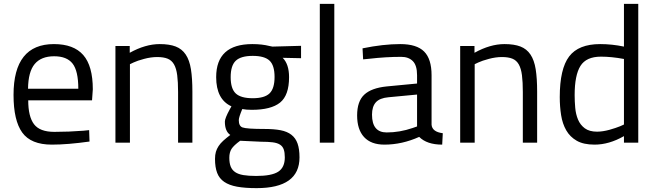

<svg xmlns="http://www.w3.org/2000/svg" viewBox="-20 -738 3394 993"><path d="M412 -62 441 -65 443 -6Q386 2 337.5 6Q289 10 248 10Q140 10 95 -52.5Q50 -115 50 -247Q50 -510 259 -510Q361 -510 410.5 -453.5Q460 -397 460 -276L456 -219H126Q126 -135 156 -95.5Q186 -56 261 -56Q336 -56 412 -62ZM125 -279H385Q385 -371 355.5 -409Q326 -447 260 -447Q193 -447 159.5 -407Q126 -367 125 -279Z M652 -406V0H577V-500H651V-465Q732 -510 806 -510Q856 -510 888.5 -497.5Q921 -485 940.5 -456Q960 -427 967.5 -380Q975 -333 975 -264V0H901V-262Q901 -314 896.5 -349Q892 -384 880 -405Q868 -426 847 -434.5Q826 -443 793 -443Q761 -443 725.5 -433.5Q690 -424 671 -415Z M1307 235Q1247 235 1206 227.5Q1165 220 1139.5 202.5Q1114 185 1103 156Q1092 127 1092 84Q1092 63 1096.5 47.5Q1101 32 1110.5 17.5Q1120 3 1135 -10.5Q1150 -24 1171 -40Q1143 -59 1143 -109Q1143 -126 1168 -172L1177 -188Q1098 -224 1098 -339Q1098 -510 1285 -510Q1335 -510 1374 -500L1389 -497L1537 -501V-437L1442 -439Q1475 -406 1475 -339Q1475 -245 1428.5 -207.5Q1382 -170 1282 -170Q1253 -170 1233 -174Q1215 -131 1215 -117Q1215 -86 1234 -79Q1255 -71 1349 -71Q1397 -71 1431 -64.5Q1465 -58 1487 -41Q1509 -24 1519 4.5Q1529 33 1529 76Q1529 235 1307 235ZM1173 -339Q1173 -279 1199.5 -254.5Q1226 -230 1287 -230Q1348 -230 1374 -255Q1400 -280 1400 -340Q1400 -400 1374 -424.5Q1348 -449 1287 -449Q1226 -449 1199.5 -424Q1173 -399 1173 -339ZM1166 78Q1166 105 1173 123Q1180 141 1196 152Q1212 163 1238.5 167.5Q1265 172 1305 172Q1385 172 1419 150Q1453 128 1453 76Q1453 51 1447.5 35Q1442 19 1428 10Q1414 1 1390 -2Q1366 -5 1330 -5L1222 -10Q1189 14 1177.5 32Q1166 50 1166 78Z M1709 0V-718H1634V0Z M2212 -349V-93Q2215 -56 2270 -49L2267 10Q2188 10 2148 -30Q2059 10 1968 10Q1899 10 1863 -29Q1827 -68 1827 -141Q1827 -214 1864 -248.5Q1901 -283 1980 -291L2137 -306V-349Q2137 -400 2115 -422Q2093 -444 2055 -444Q2015 -444 1973.5 -441.5Q1932 -439 1889 -434L1858 -431L1855 -488Q1962 -510 2050 -510Q2135 -510 2173.5 -471.5Q2212 -433 2212 -349ZM1904 -145Q1904 -53 1980 -53Q2047 -53 2114 -76L2137 -84V-249L1989 -235Q1944 -231 1924 -209Q1904 -187 1904 -145Z M2435 -406V0H2360V-500H2434V-465Q2515 -510 2589 -510Q2639 -510 2671.5 -497.5Q2704 -485 2723.5 -456Q2743 -427 2750.5 -380Q2758 -333 2758 -264V0H2684V-262Q2684 -314 2679.5 -349Q2675 -384 2663 -405Q2651 -426 2630 -434.5Q2609 -443 2576 -443Q2544 -443 2508.5 -433.5Q2473 -424 2454 -415Z M3207 -718H3281V0H3207V-34Q3130 10 3055 10Q2998 10 2963 -10Q2928 -30 2908.5 -64Q2889 -98 2882 -142.5Q2875 -187 2875 -236Q2875 -382 2923.5 -446Q2972 -510 3084 -510Q3145 -510 3207 -497ZM3068 -57Q3082 -57 3098.5 -59.5Q3115 -62 3131.5 -66.5Q3148 -71 3162.5 -76Q3177 -81 3187 -85L3207 -94V-433Q3143 -445 3088 -445Q3012 -445 2982 -397Q2952 -349 2952 -246Q2952 -214 2955 -180.5Q2958 -147 2969.5 -119.5Q2981 -92 3004.5 -74.5Q3028 -57 3068 -57Z"/></svg>

Font: Sunflower Light
Style: Regular
Weight: 300
Designer: JIKJI
Foundry: JIKJI
Version: Version 1.00